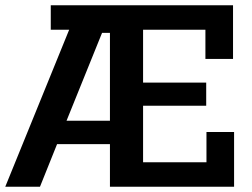

<svg xmlns="http://www.w3.org/2000/svg" viewBox="-22 -710 958 730"><path d="M241 -597H171V-690H864V-486H759V-597H522V-396H762V-308H522V-93H763V-208H868V0H396V-162H195L130 0H-2ZM396 -251V-585H366L231 -251Z"/></svg>

Font: Mozilla Headline BETA SemiBold
Style: Regular
Weight: 600
Designer: Studio DRAMA
Foundry: Studio DRAMA
Version: Version 0.100